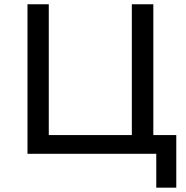

<svg xmlns="http://www.w3.org/2000/svg" viewBox="-20 -720 870 899"><path d="M108.7 -700H208.4V-87.6H597.3V-700H697.9V0H108.7ZM711.7 -26.1 735.3 0H597.3V-87.6H805.4V158.7H711.7Z"/></svg>

Font: iiserrat Thin
Style: Regular
Weight: 100
Designer: Akira Ohta
Foundry: Akira Ohta
Version: Version 1.200;Glyphs 3.3.1 (3343)